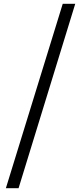

<svg xmlns="http://www.w3.org/2000/svg" viewBox="-20 -814 432 1013"><path d="M11 179H78L377 -794H311Z"/></svg>

Font: Noto Sans CJK SC
Style: Regular
Weight: 400
Designer: Ryoko NISHIZUKA 西塚涼子 (kana, bopomofo & ideographs); Paul D. Hunt (Latin, Greek & Cyrillic); Sandoll Communications 산돌커뮤니
Foundry: Adobe
Version: Version 2.004;hotconv 1.0.118;makeotfexe 2.5.65603